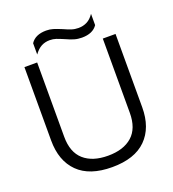

<svg xmlns="http://www.w3.org/2000/svg" viewBox="-154 -973 996 1105"><g transform="rotate(-20 344.0 -420.5)"><path d="M159 -811Q187 -854 254 -854Q276 -854 296 -848Q316 -842 347 -829Q373 -817 393 -810.5Q413 -804 435 -804Q464 -804 487.5 -816Q511 -828 530 -856V-787Q502 -745 435 -745Q410 -745 388 -751.5Q366 -758 338 -771Q310 -783 292.5 -789Q275 -795 254 -795Q226 -795 203 -783Q180 -771 159 -742ZM65 -250V-699H143V-244Q143 -149 196 -102Q249 -55 344 -55Q439 -55 492 -102Q545 -149 545 -244V-699H623V-250Q623 -125 552.5 -55Q482 15 344 15Q206 15 135.5 -55Q65 -125 65 -250Z"/></g></svg>

Font: Prompt Light
Style: Regular
Weight: 300
Designer: Katatrad Team
Foundry: CadsonDemak
Version: Version 1.001